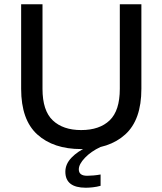

<svg xmlns="http://www.w3.org/2000/svg" viewBox="-20 -688 760 899"><path d="M360 10Q230 10 154.5 -58.5Q79 -127 79 -272V-668H179V-272Q179 -170 227 -124.5Q275 -79 360 -79Q446 -79 493.5 -124.5Q541 -170 541 -272V-668H642V-272Q642 -127 566.5 -58.5Q491 10 360 10ZM382 191Q286 191 286 116Q286 80 315 50Q344 20 389 0H451Q406 21 377.5 51Q349 81 349 105Q349 135 388 135Q400 135 417.5 133.5Q435 132 451 129V182Q433 187 414.5 189Q396 191 382 191Z"/></svg>

Font: Gantari Medium
Style: Regular
Weight: 500
Designer: Anugrah Pasau
Foundry: Lafontype
Version: Version 1.000; ttfautohint (v1.8.4.7-5d5b)